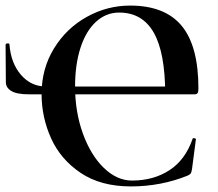

<svg xmlns="http://www.w3.org/2000/svg" viewBox="-20 -656 780 688"><path d="M129 -319Q129 -410 173.5 -482.5Q218 -555 291 -595.5Q364 -636 446 -636Q571 -636 631 -563.5Q691 -491 691 -339Q691 -327 688 -322.5Q685 -318 676 -318H572Q572 -467 531 -539Q490 -611 407 -611Q360 -611 324 -578Q288 -545 268.5 -485Q249 -425 249 -346Q249 -255 277 -177.5Q305 -100 352 -54.5Q399 -9 453 -9Q530 -9 587 -46Q644 -83 670 -158Q670 -161 674 -161Q677 -161 679.5 -160Q682 -159 682 -157L668 -50Q666 -38 663.5 -34.5Q661 -31 653 -27Q557 12 449 12Q341 12 269 -36.5Q197 -85 163 -160.5Q129 -236 129 -319ZM0 -495Q0 -500 7 -500.5Q14 -501 14 -496Q19 -430 55 -388Q91 -346 145 -346H667V-318H84Q40 -318 20.5 -330Q1 -342 1 -361Z"/></svg>

Font: Cormorant SC
Style: Bold
Weight: 700
Designer: Christian Thalmann (Catharsis Fonts)
Foundry: Catharsis Fonts
Version: Version 4.000